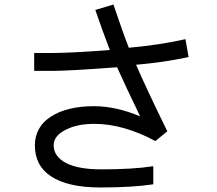

<svg xmlns="http://www.w3.org/2000/svg" viewBox="-20 -735 960 848"><path d="M657 79Q565 93 423 93Q279 93 204 43Q134 -4 134 -93Q134 -133 152 -165.5Q170 -198 205 -220Q276 -266 395 -266Q492 -266 599 -221Q532 -360 497 -438Q286 -422 215 -422H131V-501H212Q291 -501 465 -514Q432 -601 401 -691L481 -715Q522 -593 549 -524Q689 -537 799 -562L813 -483Q700 -459 581 -449Q624 -349 719 -155L666 -112Q598 -149 528 -169Q460 -188 396 -188Q319 -188 269 -161Q217 -135 217 -93Q217 -45 270 -16Q324 13 428 13Q569 13 657 -1Z"/></svg>

Font: LINE Seed Sans KR Regular
Style: Regular
Weight: 400
Designer: LINE VX Design & Sandoll Inc & Dalton Maag Ltd
Foundry: Sandoll Inc.
Version: Version 1.000